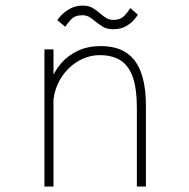

<svg xmlns="http://www.w3.org/2000/svg" viewBox="-20 -680 690 700"><path d="M142 0V-500H175V-402V0ZM479 0V-287Q479 -355.5 464.5 -397.8Q450 -440 420 -459.5Q390 -479 343.5 -479Q311.5 -479 281.8 -465.8Q252 -452.5 228.2 -428.5Q204.5 -404.5 190 -372.2Q175.5 -340 174 -302H150.5Q150.5 -343.5 163.8 -381.2Q177 -419 202.2 -448.5Q227.5 -478 264 -495Q300.5 -512 347.5 -512Q387.5 -512 418 -499.8Q448.5 -487.5 469.5 -461.2Q490.5 -435 501.2 -393.2Q512 -351.5 512 -292V0ZM392.5 -573.5Q369.5 -573.5 355 -582.5Q340.5 -591.5 328.5 -601.5Q317.5 -610.5 306.5 -617.5Q295.5 -624.5 280 -624.5Q253 -624.5 238.5 -608.5Q224 -592.5 218 -582.5L189 -606.5Q192 -612 204 -624.8Q216 -637.5 235.8 -648.5Q255.5 -659.5 281.5 -659.5Q304 -659.5 318.5 -650.5Q333 -641.5 344.5 -631.5Q355.5 -622 366.5 -614.8Q377.5 -607.5 393 -607.5Q420 -607.5 435 -624.2Q450 -641 455 -650.5L482.5 -626.5Q480 -621.5 469.5 -608.8Q459 -596 440 -584.8Q421 -573.5 392.5 -573.5Z"/></svg>

Font: Trispace Thin
Style: Regular
Weight: 100
Designer: Tyler Finck
Foundry: Etcetera Type Company
Version: Version 1.210